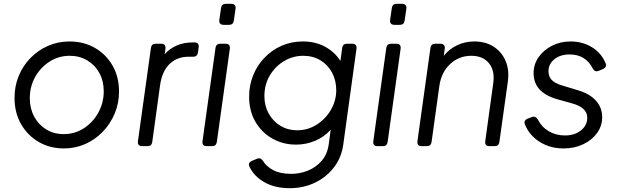

<svg xmlns="http://www.w3.org/2000/svg" viewBox="-20 -765 3245 1005"><path d="M314 12Q242 12 183.5 -21.5Q125 -55 90.5 -115Q56 -175 56 -253Q56 -314 78 -367.5Q100 -421 139.5 -461.5Q179 -502 231.5 -525Q284 -548 344 -548Q418 -548 476.5 -514.5Q535 -481 569 -422Q603 -363 603 -286Q603 -225 580.5 -171Q558 -117 518 -75.5Q478 -34 426 -11Q374 12 314 12ZM313 -63Q372 -63 419.5 -94Q467 -125 495 -176Q523 -227 523 -287Q523 -341 500 -383Q477 -425 436.5 -449Q396 -473 345 -473Q287 -473 239.5 -442.5Q192 -412 164 -362Q136 -312 136 -251Q136 -197 159 -154.5Q182 -112 222 -87.5Q262 -63 313 -63Z M724 0Q699 0 702 -26L770 -514Q773 -536 795 -536H823Q849 -536 846 -510L842 -481Q867 -510 904.5 -526.5Q942 -543 990 -543H998Q1023 -543 1020 -517L1016 -490Q1013 -468 991 -468H966Q908 -468 868.5 -431Q829 -394 818 -320L777 -22Q774 0 752 0Z M1151 -635Q1125 -635 1128 -661L1137 -723Q1140 -745 1162 -745H1190Q1216 -745 1213 -719L1204 -657Q1201 -635 1179 -635ZM1062 0Q1037 0 1040 -26L1108 -514Q1111 -536 1133 -536H1161Q1186 -536 1183 -510L1115 -22Q1112 0 1090 0Z M1497 220Q1418 220 1363.5 188.5Q1309 157 1286 108Q1276 87 1299 77L1325 66Q1344 58 1357 78Q1374 106 1410 125.5Q1446 145 1505 145Q1550 145 1592 128Q1634 111 1664 76.5Q1694 42 1701 -12L1711 -86Q1677 -48 1629.5 -28Q1582 -8 1529 -8Q1462 -8 1406 -39.5Q1350 -71 1317 -127.5Q1284 -184 1284 -259Q1284 -318 1305 -370.5Q1326 -423 1364.5 -463Q1403 -503 1454 -525.5Q1505 -548 1565 -548Q1631 -548 1681.5 -520.5Q1732 -493 1762 -446L1771 -514Q1774 -536 1796 -536H1824Q1849 -536 1846 -510L1777 -10Q1768 59 1728 111Q1688 163 1628 191.5Q1568 220 1497 220ZM1535 -83Q1591 -83 1637.5 -112.5Q1684 -142 1712 -190Q1740 -238 1740 -293Q1740 -344 1718 -385Q1696 -426 1657 -449.5Q1618 -473 1567 -473Q1513 -473 1466.5 -445Q1420 -417 1392 -369.5Q1364 -322 1364 -262Q1364 -211 1386.5 -170.5Q1409 -130 1448 -106.5Q1487 -83 1535 -83Z M2045 -635Q2019 -635 2022 -661L2031 -723Q2034 -745 2056 -745H2084Q2110 -745 2107 -719L2098 -657Q2095 -635 2073 -635ZM1956 0Q1931 0 1934 -26L2002 -514Q2005 -536 2027 -536H2055Q2080 -536 2077 -510L2009 -22Q2006 0 1984 0Z M2187 0Q2162 0 2165 -26L2233 -514Q2236 -536 2258 -536H2285Q2311 -536 2308 -510L2303 -473Q2332 -509 2373.5 -528.5Q2415 -548 2463 -548Q2521 -548 2563.5 -521Q2606 -494 2626.5 -446Q2647 -398 2638 -336L2594 -22Q2591 0 2569 0H2542Q2517 0 2520 -26L2562 -331Q2571 -396 2539 -434.5Q2507 -473 2447 -473Q2384 -473 2337.5 -431Q2291 -389 2280 -317L2239 -22Q2236 0 2214 0Z M2930 12Q2860 12 2805.5 -22Q2751 -56 2728 -113Q2719 -134 2742 -144L2763 -152Q2782 -160 2795 -140Q2815 -100 2852.5 -78Q2890 -56 2937 -56Q2988 -56 3021 -82.5Q3054 -109 3054 -149Q3054 -202 2974 -224L2899 -245Q2773 -280 2773 -382Q2773 -428 2799 -465.5Q2825 -503 2869 -525.5Q2913 -548 2966 -548Q3030 -548 3079 -517.5Q3128 -487 3150 -434Q3158 -413 3135 -403L3113 -394Q3093 -386 3082 -408Q3044 -480 2962 -480Q2913 -480 2882 -455Q2851 -430 2851 -392Q2851 -365 2867.5 -347Q2884 -329 2921 -318L3007 -292Q3067 -274 3099.5 -238Q3132 -202 3132 -152Q3132 -106 3105.5 -69Q3079 -32 3033 -10Q2987 12 2930 12Z"/></svg>

Font: Pitagon Sans Text
Style: Italic
Weight: 400
Italic angle: -8°
Designer: Travis Tran
Foundry: Pitagon
Version: Version 1.001; ttfautohint (v1.8.4.7-5d5b);gftools[0.9.26]